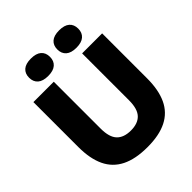

<svg xmlns="http://www.w3.org/2000/svg" viewBox="-259 -1113 1279 1279"><g transform="rotate(-45 381.0 -473.5)"><path d="M383 10Q270 10 198 -26Q126 -62 91.5 -134.5Q57 -207 57 -316.5V-740H249V-298Q249 -217.5 282.8 -182Q316.5 -146.5 383 -146.5Q449 -146.5 482.5 -182Q516 -217.5 516 -298V-740H704.5V-316.5Q704.5 -207 670.5 -134.5Q636.5 -62 565.2 -26Q494 10 383 10ZM516 -793Q467 -793 442.2 -814.8Q417.5 -836.5 417.5 -875Q417.5 -914 442.2 -935.5Q467 -957 516 -957Q565 -957 589.8 -935.5Q614.5 -914 614.5 -875Q614.5 -836.5 589.8 -814.8Q565 -793 516 -793ZM250 -793Q201 -793 176.2 -814.8Q151.5 -836.5 151.5 -875Q151.5 -914 176.2 -935.5Q201 -957 250 -957Q299 -957 323.8 -935.5Q348.5 -914 348.5 -875Q348.5 -836.5 323.8 -814.8Q299 -793 250 -793Z"/></g></svg>

Font: Encode Sans SC Condensed Thin ExtraBold
Style: Regular
Weight: 800
Version: Version 3.002